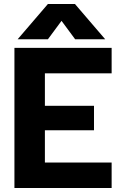

<svg xmlns="http://www.w3.org/2000/svg" viewBox="-20 -938 602 958"><path d="M219 -918H354L505 -742H355L287 -834L219 -742H68ZM52 -699H537V-572H204V-410H449V-288H204V-127H537V0H52Z"/></svg>

Font: Prompt SemiBold
Style: Regular
Weight: 600
Designer: Katatrad Team
Foundry: CadsonDemak
Version: Version 1.000